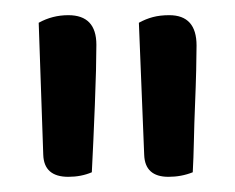

<svg xmlns="http://www.w3.org/2000/svg" viewBox="-20 -645 310 253"><path d="M101 -418Q87 -412 70 -412Q38 -412 37 -441L31 -615Q49 -625 70 -625Q107 -625 107 -586Q107 -573 106.5 -552Q106 -531 105 -507Q104 -483 103 -459.5Q102 -436 101 -418ZM234 -418Q219 -412 202 -412Q171 -412 170 -441L163 -615Q172 -620 181.5 -622.5Q191 -625 203 -625Q239 -625 239 -585Q239 -573 238.5 -552Q238 -531 237 -507Q236 -483 235.5 -459.5Q235 -436 234 -418Z"/></svg>

Font: Baloo Thambi 2
Style: Regular
Weight: 400
Designer: Aadarsh Rajan and Ek Type
Foundry: Ek Type
Version: Version 1.640;hotconv 1.0.111;makeotfexe 2.5.65597; ttfautoh